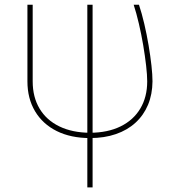

<svg xmlns="http://www.w3.org/2000/svg" viewBox="-20 -566 732 817"><path d="M96.7 -545.9H119.1V-219.7Q119.1 -152.8 148.4 -103.8Q177.7 -54.7 232.7 -28.1Q287.6 -1.5 363.3 -1Q439 -1.5 493.4 -28.3Q547.9 -55.2 577.1 -104.2Q606.4 -153.3 606.4 -219.7Q606.4 -246.1 601.8 -286.6Q597.2 -327.1 589.4 -373.5Q581.5 -419.9 571 -465.1Q560.5 -510.3 548.8 -545.9H571.3Q583.5 -509.3 594 -464.4Q604.5 -419.4 612.3 -373.3Q620.1 -327.1 624.5 -287.1Q628.9 -247.1 628.9 -219.7Q628.4 -164.6 609.9 -120.1Q591.3 -75.7 556.6 -43.9Q522 -12.2 473.1 4.6Q424.3 21.5 363.3 21.5Q281.2 21.5 221.4 -8.3Q161.6 -38.1 129.2 -92.5Q96.7 -147 96.7 -219.7ZM351.6 -545.9H374V231.4H351.6Z"/></svg>

Font: Inter Tight Thin
Style: Regular
Weight: 250
Designer: Rasmus Andersson
Foundry: rsms
Version: Version 3.004